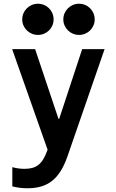

<svg xmlns="http://www.w3.org/2000/svg" viewBox="-20 -803 620 1028"><path d="M46 92V195C75 202 100 205 127 205C238 205 300 154 342 32L540 -540H420L297 -167H293L168 -540H45L235 -1L233 3C207 76 175 101 111 101C89 101 68 98 46 92ZM99 -699C99 -653 137 -616 183 -616C230 -616 267 -653 267 -699C267 -746 230 -783 183 -783C137 -783 99 -746 99 -699ZM319 -699C319 -653 357 -616 403 -616C450 -616 487 -653 487 -699C487 -746 450 -783 403 -783C357 -783 319 -746 319 -699Z"/></svg>

Font: CommitMono-dimboump
Style: Bold
Weight: 700
Monospace: yes
Designer: Eigil Nikolajsen
Foundry: Eigil Nikolajsen
Version: Version 1.143